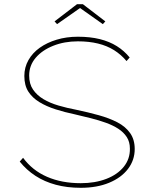

<svg xmlns="http://www.w3.org/2000/svg" viewBox="-20 -885 731 915"><path d="M365 10Q300 10 246 -4.5Q192 -19 149 -47Q106 -75 74 -115L90 -133Q134 -73 204 -42.5Q274 -12 365 -12Q433 -12 486.5 -32.5Q540 -53 570 -90.5Q600 -128 599 -177Q599 -209 584 -232Q569 -255 543.5 -271.5Q518 -288 484.5 -300Q451 -312 413.5 -321.5Q376 -331 337 -340Q289 -350 245 -364Q201 -378 167.5 -398.5Q134 -419 115 -448.5Q96 -478 96 -523Q96 -564 115.5 -598.5Q135 -633 169.5 -657.5Q204 -682 250.5 -696Q297 -710 351 -710Q410 -710 456 -698.5Q502 -687 537 -665Q572 -643 598 -611L583 -594Q557 -625 523.5 -646Q490 -667 447 -677.5Q404 -688 351 -688Q287 -688 234 -667Q181 -646 150 -609.5Q119 -573 119 -525Q119 -485 137.5 -458Q156 -431 187 -412.5Q218 -394 259 -382Q300 -370 343 -362Q400 -350 450.5 -336Q501 -322 539.5 -302Q578 -282 600 -251Q622 -220 622 -175Q622 -122 590 -80Q558 -38 500 -14Q442 10 365 10ZM252 -770 240 -783 347 -865H375L482 -783L470 -770L354 -852H369Z"/></svg>

Font: Lexend Exa Thin
Style: Regular
Weight: 250
Designer: Bonnie Shaver-Troup, Thomas Jockin
Foundry: Lexend
Version: Version 1.007